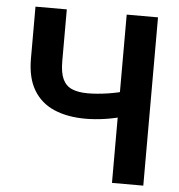

<svg xmlns="http://www.w3.org/2000/svg" viewBox="-51 -760 753 808"><g transform="rotate(5 325.0 -355.5)"><path d="M66.4 -710.9H198.7V-491.7Q198.7 -442.9 211.7 -415.8Q224.6 -388.7 251 -377.7Q277.3 -366.7 317.4 -366.7Q335 -366.7 356.4 -368.4Q377.9 -370.1 400.6 -373.5Q423.3 -377 443.8 -381.6Q464.4 -386.2 479.5 -391.6V-284.7Q464.8 -278.8 444.6 -274.2Q424.3 -269.5 402.1 -266.1Q379.9 -262.7 357.9 -261Q335.9 -259.3 317.4 -259.3Q240.7 -259.3 184.3 -283.4Q127.9 -307.6 97.2 -358.9Q66.4 -410.2 66.4 -491.7ZM451.7 -710.9H584V0H451.7Z"/></g></svg>

Font: Roboto SemiCondensed SemiBold
Style: Regular
Weight: 600
Width: 4
Designer: Christian Robertson
Foundry: Google
Version: Version 3.009; 2024